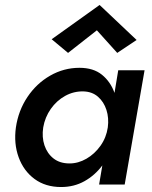

<svg xmlns="http://www.w3.org/2000/svg" viewBox="-20 -743 611 773"><path d="M44 -230Q35 -165 55 -110Q75 -55 119 -22.5Q163 10 226 10Q278 10 320 -13.5Q362 -37 392 -77L379 0H482L562 -460H456L441 -369Q425 -414 390.5 -442Q356 -470 300 -470Q237 -470 182 -438.5Q127 -407 90.5 -352.5Q54 -298 44 -230ZM154 -230Q161 -271 184.5 -304.5Q208 -338 242.5 -357Q277 -376 316 -375Q351 -374 374.5 -353.5Q398 -333 408.5 -300.5Q419 -268 414 -230Q408 -189 384.5 -156Q361 -123 328 -104Q295 -85 260 -85Q221 -85 195.5 -105Q170 -125 159 -158Q148 -191 154 -230ZM370 -621 452 -530 530 -582 381 -723 188 -585 254 -530Z"/></svg>

Font: Jost* 500 Medium Italic
Style: Italic
Weight: 500
Italic angle: -10°
Version: Version 3.200; ttfautohint (v0.97) -l 8 -r 50 -G 200 -x 14 -